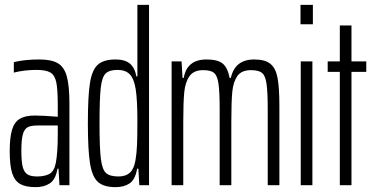

<svg xmlns="http://www.w3.org/2000/svg" viewBox="-20 -763 1545 791"><path d="M20 -140Q20 -196 29.5 -228Q39 -260 61.5 -273.5Q84 -287 123 -287Q158 -287 218 -282V-329Q218 -394 212 -423.5Q206 -453 188 -464Q170 -475 130 -475Q81 -475 37 -464V-507Q81 -518 142 -518Q191 -518 217.5 -503Q244 -488 255 -449Q266 -410 266 -336V0H225L221 -68H217Q209 -23 185 -7.5Q161 8 127 8Q87 8 64 -4.5Q41 -17 30.5 -48.5Q20 -80 20 -140ZM210 -92Q218 -135 218 -207V-246H134Q107 -246 93.5 -238.5Q80 -231 74 -209Q68 -187 68 -141Q68 -98 73.5 -76Q79 -54 92.5 -45Q106 -36 133 -36Q164 -36 183.5 -46.5Q203 -57 210 -92Z M342 -255Q342 -366 350.5 -420.5Q359 -475 383 -496.5Q407 -518 456 -518Q494 -518 514.5 -501.5Q535 -485 542 -448H546V-743H594V0H554L550 -68H545Q537 -23 514 -7.5Q491 8 456 8Q408 8 384 -13Q360 -34 351 -89Q342 -144 342 -255ZM538 -102Q543 -131 544.5 -165.5Q546 -200 546 -268Q546 -350 539 -396Q532 -439 514.5 -457Q497 -475 464 -475Q430 -475 415 -460Q400 -445 395 -400.5Q390 -356 390 -255Q390 -153 395.5 -109Q401 -65 416.5 -50.5Q432 -36 468 -36Q498 -36 515 -51.5Q532 -67 538 -102Z M687 -510H728L732 -442H737Q750 -518 831 -518Q877 -518 897.5 -501Q918 -484 926 -442H931Q948 -518 1027 -518Q1072 -518 1094 -500Q1116 -482 1123.5 -442Q1131 -402 1131 -325V0H1083V-312Q1083 -385 1078 -418.5Q1073 -452 1059 -463Q1045 -474 1014 -474Q975 -474 958 -450Q941 -426 937 -385Q933 -344 933 -260V0H885V-312Q885 -386 880 -419Q875 -452 861.5 -463Q848 -474 817 -474Q778 -474 760.5 -449Q743 -424 739 -382Q735 -340 735 -260V0H687Z M1218 -663V-743H1269V-663ZM1219 0V-510H1267V0Z M1380 0V-467H1330V-510H1380V-658H1428V-510H1489V-467H1428V0Z"/></svg>

Font: Saira Ultra Condensed Light
Style: Regular
Weight: 300
Width: 1
Designer: Hector Gatti with collaboration of the Omnibus-Type team
Foundry: Omnibus-Type
Version: Version 1.001; ttfautohint (v1.8)